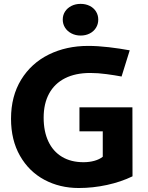

<svg xmlns="http://www.w3.org/2000/svg" viewBox="-20 -946 751 977"><path d="M299.3 -846.2Q299.3 -869.6 311.3 -887.7Q323.2 -905.8 343.8 -916Q364.3 -926.3 390.1 -926.3Q416 -926.3 436.5 -916Q457 -905.8 468.5 -887.5Q480 -869.1 480 -846.2Q480 -823.2 468.5 -804.7Q457 -786.1 436.5 -775.6Q416 -765.1 390.1 -765.1Q364.7 -765.1 343.8 -775.9Q322.8 -786.6 311 -805.2Q299.3 -823.7 299.3 -846.2ZM36.1 -341.8Q36.1 -456.5 87.6 -540.5Q139.2 -624.5 228.3 -668.5Q317.4 -712.4 428.2 -712.4Q477.5 -712.4 533.9 -705.8Q590.3 -699.2 640.1 -689.9L598.6 -556.6Q565.4 -563 522 -568.8Q478.5 -574.7 439 -574.7Q364.3 -574.7 311 -547.9Q257.8 -521 230 -470Q202.1 -418.9 202.1 -347.2Q202.1 -277.3 226.1 -226.3Q250 -175.3 295.7 -147.9Q341.3 -120.6 404.8 -120.6Q434.6 -120.6 460.2 -127.7Q485.8 -134.8 502.9 -148.4V-277.8H384.3V-399.9H653.8L654.3 -48.8Q596.2 -20.5 524.7 -4.9Q453.1 10.7 380.9 10.7Q284.2 10.7 205.8 -31.2Q127.4 -73.2 81.8 -153.1Q36.1 -232.9 36.1 -341.8Z"/></svg>

Font: Selawik
Style: Bold
Weight: 700
Designer: Aaron Bell
Foundry: Microsoft Corporation
Version: Version 1.01